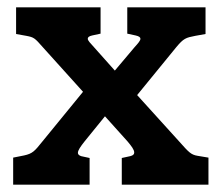

<svg xmlns="http://www.w3.org/2000/svg" viewBox="-20 -505 606 525"><path d="M237 -376C227 -387 220 -394 220 -399C220 -403 223 -406 232 -408L255 -413V-485H24V-412L52 -407C73 -403 75 -401 97 -376L207 -254L95 -117C75 -92 69 -85 46 -80L16 -74V0H225V-73L202 -78C196 -80 193 -83 193 -87C193 -94 200 -104 211 -118L267 -187L329 -118C339 -106 347 -96 347 -88C347 -83 344 -80 336 -78L313 -73V0H550V-74L520 -79C502 -82 496 -89 471 -117L355 -245L462 -376C482 -400 488 -402 514 -407L542 -412V-485H328V-413L351 -408C360 -406 364 -403 364 -399C364 -394 358 -387 348 -376L294 -312Z"/></svg>

Font: Enriqueta
Style: Bold
Weight: 700
Designer: Viviana Monsalve, Gustavo Ibarra
Foundry: Viviana Monsalve, Gustavo Ibarra
Version: Version 1.002